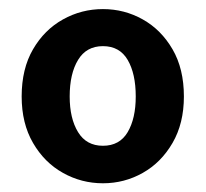

<svg xmlns="http://www.w3.org/2000/svg" viewBox="-20 -832 460 429"><path d="M210 -422.5Q162.1 -422.5 120.7 -445.7Q79.2 -468.8 53.8 -512.6Q28.4 -556.3 28.4 -616.4Q28.4 -678.3 53.8 -721.9Q79.2 -765.6 120.7 -788.6Q162.1 -811.7 210 -811.7Q257.9 -811.7 299 -788.6Q340.1 -765.6 365.5 -721.9Q390.9 -678.3 390.9 -616.4Q390.9 -556.3 365.5 -512.6Q340.1 -468.8 299 -445.7Q257.9 -422.5 210 -422.5ZM210 -506.3Q247.3 -506.3 265.3 -536.8Q283.3 -567.4 283.3 -616.4Q283.3 -667.3 265.3 -698.1Q247.3 -728.9 210 -728.9Q173 -728.9 154.4 -698.1Q135.7 -667.3 135.7 -616.4Q135.7 -567.4 154.4 -536.8Q173 -506.3 210 -506.3Z"/></svg>

Font: Shanggu Sans SC VF
Style: Regular
Weight: 250
Designer: GuiWonder
Version: Version 1.021